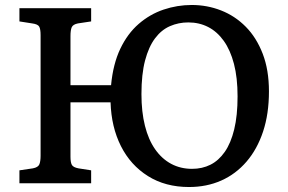

<svg xmlns="http://www.w3.org/2000/svg" viewBox="-20 -736 1155 771"><path d="M739 15Q644 15 574 -29Q504 -73 465.5 -149.5Q427 -226 424 -325H263V-107Q263 -84 268.5 -74Q274 -64 295 -60L346 -52V0H58V-52L112 -60Q133 -64 138 -76Q143 -88 143 -111V-595Q143 -619 137.5 -629Q132 -639 109 -642L58 -650V-703H346V-650L293 -642Q273 -638 268 -626.5Q263 -615 263 -591V-394H426Q434 -479 463 -540Q492 -601 537 -640Q582 -679 637 -697.5Q692 -716 750 -716Q812 -716 868 -694Q924 -672 967 -628.5Q1010 -585 1035 -520Q1060 -455 1060 -369Q1060 -279 1036.5 -208Q1013 -137 970 -87Q927 -37 868.5 -11Q810 15 739 15ZM751 -58Q792 -58 825 -74.5Q858 -91 882.5 -126Q907 -161 920.5 -216.5Q934 -272 934 -349Q934 -424 919.5 -479.5Q905 -535 878.5 -572Q852 -609 816 -627.5Q780 -646 736 -646Q697 -646 662.5 -631Q628 -616 602.5 -582Q577 -548 562.5 -493Q548 -438 548 -358Q548 -287 562 -231Q576 -175 603 -136.5Q630 -98 667.5 -78Q705 -58 751 -58Z"/></svg>

Font: Literata 18pt Medium
Style: Regular
Weight: 500
Designer: Latin by Veronika Burian and Jose Scaglione. Greek by Irene Vlachou. Cyrillic by Vera Evstafieva.
Foundry: TypeTogether
Version: Version 3.103;gftools[0.9.29]